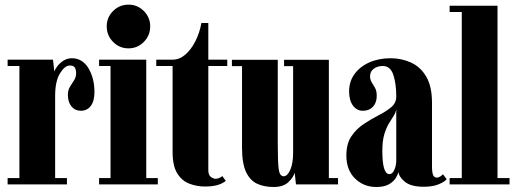

<svg xmlns="http://www.w3.org/2000/svg" viewBox="-20 -774 2171 806"><path d="M12 0V-26.5H61.5V-497H12V-523.5H202.5L208 -473Q210.5 -482.5 220.5 -495.8Q230.5 -509 246.2 -519.2Q262 -529.5 281.5 -529.5Q326 -529.5 351.2 -487.8Q376.5 -446 376.5 -387.5Q376.5 -349.5 361 -329.2Q345.5 -309 319.5 -309Q295 -309 280 -327.2Q265 -345.5 265 -375.5Q265 -395.5 273.8 -410Q282.5 -424.5 291 -437.2Q299.5 -450 299.5 -466Q299.5 -482 294 -490.5Q288.5 -499 273 -499Q252 -499 231.8 -466Q211.5 -433 211.5 -372V-26.5H261V0Z M519.5 -571Q481.5 -571 454.8 -598Q428 -625 428 -663.5Q428 -701 454.8 -727.8Q481.5 -754.5 519.5 -754.5Q557 -754.5 583.8 -727.8Q610.5 -701 610.5 -663.5Q610.5 -625 583.8 -598Q557 -571 519.5 -571ZM396 0V-26.5H444V-497H396V-523.5H594V-26.5H642.5V0Z M840 9Q806.5 9 775.2 -2.8Q744 -14.5 724.2 -46Q704.5 -77.5 704.5 -136.5V-497H636V-523.5H704.5Q733.5 -523.5 758 -544.8Q782.5 -566 800.2 -601Q818 -636 825.5 -677.5H854.5V-523.5H934V-497H854.5V-59.5Q854.5 -39 865.2 -31.2Q876 -23.5 885 -23.5Q893.5 -23.5 901.8 -27.5Q910 -31.5 913 -35L928 -14.5Q913 -3 892.2 3Q871.5 9 840 9Z M1128.5 11Q1089.5 11 1059.8 -2.5Q1030 -16 1013 -51.8Q996 -87.5 996 -154V-496.5H953.5V-523H1146V-171.5Q1146 -90 1150.2 -62Q1154.5 -34 1171 -34Q1186.5 -34 1198.5 -61Q1210.5 -88 1210.5 -133V-496.5H1172.5V-523H1360.5V-26.5H1399V0H1222.5L1217 -49Q1212.5 -31 1191.2 -10Q1170 11 1128.5 11Z M1559.5 11Q1507 11 1470.5 -24.5Q1434 -60 1434 -121.5Q1434 -170.5 1455 -201.8Q1476 -233 1507.5 -253.8Q1539 -274.5 1570.2 -290.5Q1601.5 -306.5 1622.5 -324.2Q1643.5 -342 1643.5 -368.5Q1643.5 -422 1631.2 -459.5Q1619 -497 1586.5 -497Q1565 -497 1549.2 -485.5Q1533.5 -474 1533.5 -454Q1533.5 -439.5 1540.5 -428.5Q1547.5 -417.5 1554.5 -404.8Q1561.5 -392 1561.5 -372Q1561.5 -343 1545.8 -326Q1530 -309 1503.5 -309Q1477.5 -309 1461.5 -331Q1445.5 -353 1445.5 -391Q1445.5 -431.5 1468 -462.8Q1490.5 -494 1530 -511.8Q1569.5 -529.5 1619.5 -529.5Q1666 -529.5 1705.8 -511.2Q1745.5 -493 1769.5 -452Q1793.5 -411 1793.5 -342V-76.5Q1793.5 -50 1798.2 -39.2Q1803 -28.5 1813 -28.5Q1821.5 -28.5 1828.8 -33.5Q1836 -38.5 1839.5 -42.5L1855 -22Q1848 -11.5 1822.5 -0.8Q1797 10 1759 10Q1707 10 1681.5 -9.5Q1656 -29 1652.5 -52Q1651 -43 1642.2 -28Q1633.5 -13 1613.8 -1Q1594 11 1559.5 11ZM1614.5 -43Q1627.5 -43 1635.5 -61.2Q1643.5 -79.5 1643.5 -101V-316.5Q1642 -302.5 1633 -288.5Q1624 -274.5 1612.8 -256Q1601.5 -237.5 1593.2 -210Q1585 -182.5 1585 -141Q1585 -43 1614.5 -43Z M1867.5 0V-26.5H1918.5V-723.5H1867.5V-750H2068.5V-26.5H2119V0Z"/></svg>

Font: Imbue 50pt Black
Style: Regular
Weight: 900
Designer: Tyler Finck
Foundry: Etcetera Type Company
Version: Version 1.102; ttfautohint (v1.8.3)